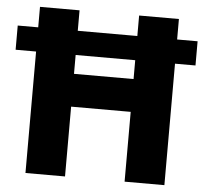

<svg xmlns="http://www.w3.org/2000/svg" viewBox="-51 -768 876 822"><g transform="rotate(5 386.5 -357.0)"><path d="M88 0H258V-300H514V0H685V-522H773V-626H685V-714H514V-626H258V-714H88V-626H0V-522H88ZM258 -441V-522H514V-441Z"/></g></svg>

Font: Noto Sans Arabic ExtBd
Style: Regular
Weight: 800
Designer: Monotype Design Team, Nadine Chahine, Nizar Qandah and Khaled Hosny
Foundry: Monotype Imaging Inc.
Version: Version 2.012